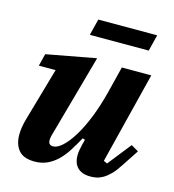

<svg xmlns="http://www.w3.org/2000/svg" viewBox="-108 -805 823 907"><g transform="rotate(15 303.5 -351.0)"><path d="M143 12Q89 12 65 -16.5Q41 -45 41 -93Q41 -112 44.5 -132Q48 -152 54 -173L128 -431H46L61 -491L303 -536L189 -126Q186 -114 186 -105Q186 -80 209 -80Q230 -80 255 -103Q280 -126 305.5 -167.5Q331 -209 354 -267Q377 -325 395 -396L427 -524H571L459 -76L477 -68L567 -182L603 -161L547 -76Q529 -48 511.5 -30.5Q494 -13 477.5 -3.5Q461 6 446 9Q431 12 417 12Q392 12 375.5 5Q359 -2 349.5 -13.5Q340 -25 336 -39Q332 -53 332 -67Q332 -82 335 -98.5Q338 -115 341 -126L347 -149L335 -153Q316 -118 297 -88Q278 -58 255.5 -36Q233 -14 205.5 -1Q178 12 143 12ZM261 -714H549L529 -634H241Z"/></g></svg>

Font: IBM Plex Serif
Style: Bold Italic
Weight: 700
Italic angle: -14°
Designer: Mike Abbink, Paul van der Laan, Pieter van Rosmalen
Foundry: Bold Monday
Version: Version 3.001